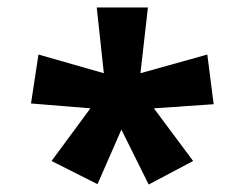

<svg xmlns="http://www.w3.org/2000/svg" viewBox="-20 -765 649 514"><path d="M118 -334 222 -475 63 -488 83 -619 258 -569 239 -745H376L356 -569L535 -619L552 -486L392 -475L497 -334L378 -271L305 -418L241 -272Z"/></svg>

Font: Noto Sans Gurmukhi UI ExtraBold
Style: Regular
Weight: 800
Designer: Jelle Bosma - Monotype Design Team
Foundry: Monotype Imaging Inc.
Version: Version 2.004; ttfautohint (v1.8.4.7-5d5b)